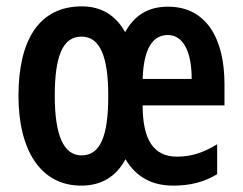

<svg xmlns="http://www.w3.org/2000/svg" viewBox="-20 -573 762 603"><path d="M508 -552C446 -552 403 -526 373 -472C343 -526 297 -553 237 -553C102 -553 38 -446 38 -272C38 -102 107 10 235 10C298 10 345 -18 374 -73C407 -18 456 10 524 10C577 10 621 -1 662 -26V-120C618 -93 580 -81 536 -81C463 -81 428 -133 428 -242H685V-309C685 -453 627 -552 508 -552ZM507 -463C557 -463 582 -408 582 -325H428C431 -421 460 -463 507 -463ZM236 -458C294 -458 320 -396 320 -272C320 -145 295 -85 236 -85C180 -85 152 -148 152 -272C152 -397 177 -458 236 -458Z"/></svg>

Font: Noto Sans Georgian ExtraCondensed SemiBold
Style: Regular
Weight: 600
Width: 2
Designer: Monotype Design Team, Akaki Razmadze
Foundry: Google LLC
Version: Version 2.005